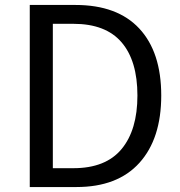

<svg xmlns="http://www.w3.org/2000/svg" viewBox="-20 -754 727 774"><path d="M100 0V-734H284Q453 -734 541.5 -639Q630 -544 630 -369Q630 -195 542 -97.5Q454 0 288 0ZM193 -76H276Q406 -76 470 -153Q534 -230 534 -369Q534 -509 470 -583.5Q406 -658 276 -658H193Z"/></svg>

Font: Source Han Sans SC
Style: Regular
Weight: 400
Designer: Ryoko NISHIZUKA 西塚涼子 (kana, bopomofo & ideographs); Paul D. Hunt (Latin, Greek & Cyrillic); Sandoll Communications 산돌커뮤니
Foundry: Adobe
Version: Version 2.002;hotconv 1.0.116;makeotfexe 2.5.65601; ttfautoh